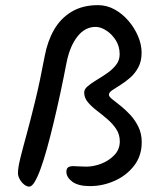

<svg xmlns="http://www.w3.org/2000/svg" viewBox="-20 -730 625 736"><path d="M397.5 -366.8Q397.5 -359.8 410.2 -349.7Q423 -339.6 441.7 -324.8Q460.4 -310.1 479.1 -290Q497.8 -269.9 510.5 -243.9Q523.3 -217.9 523.3 -184.9Q523.3 -132.7 494.2 -95Q465 -57.2 419.5 -36.9Q373.9 -16.6 324.7 -16.6Q280.1 -16.6 257.3 -33.4Q234.5 -50.3 234.5 -71.5Q234.5 -84.3 241.6 -88.8Q248.6 -93.2 260.7 -93.2Q270.7 -93.2 283.1 -92.2Q295.5 -91.2 310.5 -91.2Q337.7 -91.2 367.3 -102.2Q396.9 -113.3 418 -135.2Q439.2 -157 439.2 -188Q439.2 -215.1 425.2 -235.7Q411.3 -256.4 391.3 -273.5Q371.4 -290.6 351 -306.2Q330.6 -321.7 316.6 -338.5Q302.7 -355.3 302.7 -375.9Q302.7 -388.2 316.5 -399.8Q330.3 -411.5 350.6 -423.5Q370.9 -435.6 391 -449.6Q411.1 -463.6 424.9 -481.2Q438.7 -498.8 438.7 -522Q438.7 -552.9 423.4 -576.5Q408.1 -600 386.9 -613.4Q365.8 -626.9 346.6 -626.9Q305.6 -626.9 276.7 -589.8Q247.8 -552.8 235.5 -491.8Q223.6 -430.3 210.9 -370.9Q198.1 -311.6 185.3 -258.5Q172.5 -205.4 160.1 -160.8Q147.7 -116.2 135.8 -83.5Q123.9 -50.8 112.9 -32.7Q101.9 -14.6 92.1 -14.6Q82.7 -14.6 72.5 -22.7Q62.4 -30.7 55.6 -43Q48.8 -55.3 48.8 -66.7Q48.8 -86.4 57.7 -122.8Q66.6 -159.1 81.7 -213.8Q96.7 -268.4 115 -343.5Q133.3 -418.6 151.8 -517.1Q162.5 -573.1 187.6 -616.6Q212.7 -660 254.8 -685.2Q296.9 -710.3 355.6 -710.3Q389.5 -710.3 419.7 -693.6Q449.8 -676.8 472.9 -649.7Q496 -622.6 509.4 -590.7Q522.8 -558.8 522.8 -528.2Q522.8 -495 510.2 -471.7Q497.6 -448.4 478.9 -432.1Q460.1 -415.7 441.4 -404.2Q422.7 -392.7 410.1 -384.1Q397.5 -375.5 397.5 -366.8Z"/></svg>

Font: Kalam Variable Light
Style: Regular
Weight: 300
Designer: Lipi Raval, Jonny Pinhorn
Foundry: Indian Type Foundry
Version: Version 3.000